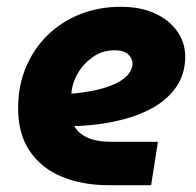

<svg xmlns="http://www.w3.org/2000/svg" viewBox="-20 -545 578 565"><path d="M300.7 0Q223 0 162.7 -24.7Q102.3 -49.3 67.8 -100Q33.3 -150.7 33.3 -227Q33.3 -292.3 56.2 -346.8Q79 -401.3 119.8 -441.3Q160.7 -481.3 215.7 -503.2Q270.7 -525 335.3 -525Q394.3 -525 436.5 -505.3Q478.7 -485.7 501.8 -452.5Q525 -419.3 525 -378.7Q525 -329.3 501 -292.7Q477 -256 435.5 -231.3Q394 -206.7 339.7 -192.8Q285.3 -179 224.3 -175Q216.3 -174.3 210.3 -174.3Q204.3 -174.3 198.3 -174.7Q210 -152.7 237 -140.2Q264 -127.7 308.3 -127.7H444.7L424.7 0ZM189.7 -269.7Q192 -269.7 194.7 -269.7Q197.3 -269.7 201 -270.3Q251.7 -275.7 284.7 -285.7Q317.7 -295.7 336.3 -308Q355 -320.3 362.5 -333.2Q370 -346 370 -357.3Q370 -373.3 357.2 -385.2Q344.3 -397 317 -397Q281.7 -397 253.8 -377.7Q226 -358.3 209.3 -329.8Q192.7 -301.3 190.3 -273.3Q190 -272 189.8 -271.3Q189.7 -270.7 189.7 -269.7Z"/></svg>

Font: MuseoModerno Thin
Style: Italic
Weight: 100
Italic angle: -9°
Designer: Pablo Cosgaya, Héctor Gatti, Marcela Romero, and the Authors of The MuseoModerno Project.
Foundry: Omnibus-Type Team
Version: Version 1.003